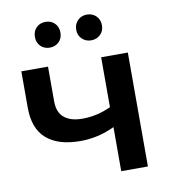

<svg xmlns="http://www.w3.org/2000/svg" viewBox="-78 -748 727 815"><g transform="rotate(-10 285.5 -340.0)"><path d="M494 -491V0H379V-190Q308 -156 231 -156Q136 -156 85.5 -200Q35 -244 35 -334V-491H150V-341Q150 -294 177.5 -271Q205 -248 256 -248Q320 -248 379 -276V-491ZM117 -624Q117 -649 132.5 -664.5Q148 -680 172 -680Q196 -680 211.5 -664.5Q227 -649 227 -624Q227 -600 211.5 -584.5Q196 -569 172 -569Q148 -569 132.5 -584.5Q117 -600 117 -624ZM295 -624Q295 -649 311 -664.5Q327 -680 350.5 -680Q374 -680 390 -664.5Q406 -649 406 -624Q406 -600 390 -584.5Q374 -569 350.5 -569Q327 -569 311 -584.5Q295 -600 295 -624Z"/></g></svg>

Font: Montserrat Ace
Style: Bold
Weight: 600
Designer: Julieta Ulanovsky
Foundry: Julieta Ulanovsky
Version: Version 1